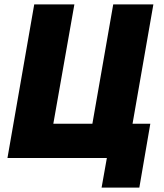

<svg xmlns="http://www.w3.org/2000/svg" viewBox="-20 -720 746 875"><path d="M665 -156H584L679 -700H496L401 -156H223L319 -700H136L14 0H467L443 135H615Z"/></svg>

Font: Fixel Text 20240404 ExtraBold
Style: Italic
Weight: 800
Width: 4
Italic angle: -10°
Designer: AlfaBravo + MacPaw
Foundry: Kyrylo Tkachov, Marchela Mozhyna, Serhii Makarenko, Maria Weinstein, Zakhar Kryvoshyya
Version: Version 1.211;Glyphs 3.2 (3225)